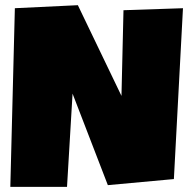

<svg xmlns="http://www.w3.org/2000/svg" viewBox="-20 -732 744 744"><path d="M689 -700.2 653.8 -38.1 397.9 -14.6 261.2 -369.1 239.7 -7.8H20L37.6 -700.2L281.7 -711.9L450.7 -360.4L458.5 -692.4Z"/></svg>

Font: Luckiest Guy RUS-BEL-UKR
Style: Regular
Weight: 400
Designer: Astigmatic (AOETI)
Foundry: Astigmatic (AOETI)
Version: Version 1.00 March 11, 2019, initial release